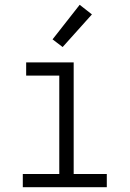

<svg xmlns="http://www.w3.org/2000/svg" viewBox="-20 -780 540 800"><path d="M75 0V-55H227V-465H89V-520H287V-55H425V0ZM241 -584 199 -616 312 -760 363 -720Z"/></svg>

Font: Iosevka Curly Slab Light
Style: Regular
Weight: 300
Monospace: yes
Designer: Belleve Invis
Foundry: Belleve Invis
Version: Version 22.1.2; ttfautohint (v1.8.4)